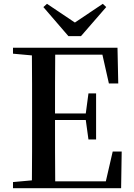

<svg xmlns="http://www.w3.org/2000/svg" viewBox="-20 -985 700 1005"><path d="M226 -965 207 -948 338 -796H404L536 -948L518 -965L372 -867ZM550 -548H599L595 -735H48V-704L147 -695C148 -595 148 -495 148 -393V-342C148 -241 148 -140 147 -41L48 -32V0H614L617 -192H570L534 -36H269C268 -138 268 -241 268 -357H429L443 -255H483V-496H443L429 -391H268C268 -499 268 -600 269 -699H516Z"/></svg>

Font: Noto Serif CJK JP SemiBold
Style: Regular
Weight: 600
Designer: Ryoko NISHIZUKA 西塚涼子 (kana & ideographs); Frank Grießhammer (Latin, Greek & Cyrillic); Wenlong ZHANG 张文龙 (bopomofo); San
Foundry: Adobe
Version: Version 2.001;hotconv 1.1.0;makeotfexe 2.6.0